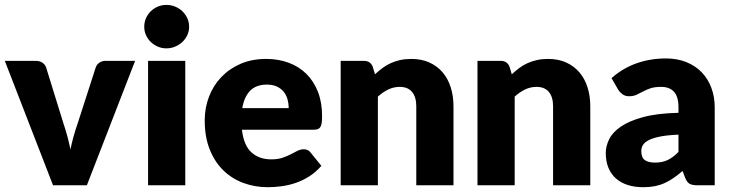

<svg xmlns="http://www.w3.org/2000/svg" viewBox="-22 -772 3044 800"><path d="M340 0H199L-2 -518.5H127Q143.5 -518.5 154.8 -510.8Q166 -503 170 -491.5L242 -259Q251.5 -230.5 258.8 -203.5Q266 -176.5 271.5 -149.5Q277 -176.5 284.5 -203.5Q292 -230.5 302 -259L377 -491.5Q381 -503 392 -510.8Q403 -518.5 418 -518.5H541Z M750 -518.5V0H595V-518.5ZM766 -660.5Q766 -642 758.5 -625.8Q751 -609.5 738 -597.2Q725 -585 707.8 -577.8Q690.5 -570.5 671 -570.5Q652 -570.5 635.5 -577.8Q619 -585 606.2 -597.2Q593.5 -609.5 586.2 -625.8Q579 -642 579 -660.5Q579 -679.5 586.2 -696Q593.5 -712.5 606.2 -725Q619 -737.5 635.5 -744.5Q652 -751.5 671 -751.5Q690.5 -751.5 707.8 -744.5Q725 -737.5 738 -725Q751 -712.5 758.5 -696Q766 -679.5 766 -660.5Z M1087 -526.5Q1138.5 -526.5 1181.2 -510.5Q1224 -494.5 1254.8 -464Q1285.5 -433.5 1302.8 -389.2Q1320 -345 1320 -289Q1320 -271.5 1318.5 -260.5Q1317 -249.5 1313 -243Q1309 -236.5 1302.2 -234Q1295.5 -231.5 1285 -231.5H986Q993.5 -166.5 1025.5 -137.2Q1057.5 -108 1108 -108Q1135 -108 1154.5 -114.5Q1174 -121 1189.2 -129Q1204.5 -137 1217.2 -143.5Q1230 -150 1244 -150Q1262.5 -150 1272 -136.5L1317 -81Q1293 -53.5 1265.2 -36.2Q1237.5 -19 1208.2 -9.2Q1179 0.5 1149.8 4.2Q1120.5 8 1094 8Q1039.5 8 991.8 -9.8Q944 -27.5 908.2 -62.5Q872.5 -97.5 851.8 -149.5Q831 -201.5 831 -270.5Q831 -322.5 848.8 -369Q866.5 -415.5 899.8 -450.5Q933 -485.5 980.2 -506Q1027.5 -526.5 1087 -526.5ZM1090 -419.5Q1045.5 -419.5 1020.5 -394.2Q995.5 -369 987.5 -321.5H1181Q1181 -340 1176.2 -357.5Q1171.5 -375 1160.8 -388.8Q1150 -402.5 1132.5 -411Q1115 -419.5 1090 -419.5Z M1397.5 0V-518.5H1493.5Q1522.5 -518.5 1531.5 -492.5L1540.5 -462.5Q1555.5 -476.5 1571.5 -488.5Q1587.5 -500.5 1605.8 -508.8Q1624 -517 1645.2 -521.8Q1666.5 -526.5 1691.5 -526.5Q1734 -526.5 1766.8 -511.8Q1799.5 -497 1822 -470.8Q1844.5 -444.5 1856 -408.2Q1867.5 -372 1867.5 -329.5V0H1712.5V-329.5Q1712.5 -367.5 1695 -388.8Q1677.5 -410 1643.5 -410Q1618 -410 1595.5 -399Q1573 -388 1552.5 -369.5V0Z M1967.5 0V-518.5H2063.5Q2092.5 -518.5 2101.5 -492.5L2110.5 -462.5Q2125.5 -476.5 2141.5 -488.5Q2157.5 -500.5 2175.8 -508.8Q2194 -517 2215.2 -521.8Q2236.5 -526.5 2261.5 -526.5Q2304 -526.5 2336.8 -511.8Q2369.5 -497 2392 -470.8Q2414.5 -444.5 2426 -408.2Q2437.5 -372 2437.5 -329.5V0H2282.5V-329.5Q2282.5 -367.5 2265 -388.8Q2247.5 -410 2213.5 -410Q2188 -410 2165.5 -399Q2143 -388 2122.5 -369.5V0Z M2885 0Q2863 0 2851.8 -6Q2840.5 -12 2833 -31L2822 -59.5Q2802.5 -43 2784.5 -30.5Q2766.5 -18 2747.2 -9.2Q2728 -0.5 2706.2 3.8Q2684.5 8 2658 8Q2622.5 8 2593.5 -1.2Q2564.5 -10.5 2544.2 -28.5Q2524 -46.5 2513 -73.2Q2502 -100 2502 -135Q2502 -162.5 2516 -191.5Q2530 -220.5 2564.5 -244.2Q2599 -268 2657.5 -284Q2716 -300 2805 -302V-324Q2805 -369.5 2786.2 -389.8Q2767.5 -410 2733 -410Q2705.5 -410 2688 -404Q2670.5 -398 2656.8 -390.5Q2643 -383 2630 -377Q2617 -371 2599 -371Q2583 -371 2572 -379Q2561 -387 2554 -398L2526 -446.5Q2573 -488 2630.2 -508.2Q2687.5 -528.5 2753 -528.5Q2800 -528.5 2837.8 -513.2Q2875.5 -498 2901.8 -470.8Q2928 -443.5 2942 -406Q2956 -368.5 2956 -324V0ZM2707 -94.5Q2737 -94.5 2759.5 -105Q2782 -115.5 2805 -139V-211Q2758.5 -209 2728.5 -203Q2698.5 -197 2681 -188Q2663.5 -179 2656.8 -167.5Q2650 -156 2650 -142.5Q2650 -116 2664.5 -105.2Q2679 -94.5 2707 -94.5Z"/></svg>

Font: Lato Black
Style: Regular
Weight: 900
Designer: Lukasz Dziedzic
Foundry: tyPoland Lukasz Dziedzic
Version: Version 2.007; 2014-02-27